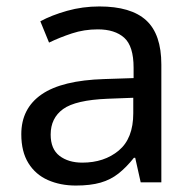

<svg xmlns="http://www.w3.org/2000/svg" viewBox="-20 -616 601 595"><path d="M288 -596Q386 -596 433 -553Q480 -510 480 -416V-51H416L399 -127H395Q372 -98 347.5 -78.5Q323 -59 291.5 -50Q260 -41 215 -41Q167 -41 128.5 -58Q90 -75 68 -110.5Q46 -146 46 -200Q46 -280 109 -323.5Q172 -367 303 -371L394 -374V-406Q394 -473 365 -499Q336 -525 283 -525Q241 -525 203 -512.5Q165 -500 132 -484L105 -550Q140 -569 188 -582.5Q236 -596 288 -596ZM314 -310Q214 -306 175.5 -278Q137 -250 137 -199Q137 -154 164.5 -133Q192 -112 235 -112Q303 -112 348 -149.5Q393 -187 393 -265V-313Z"/></svg>

Font: Noto Sans Tamil UI
Style: Regular
Weight: 400
Designer: Jelle Bosma - Monotype Design Team
Foundry: Monotype Imaging Inc.
Version: Version 2.004